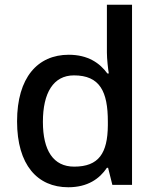

<svg xmlns="http://www.w3.org/2000/svg" viewBox="-20 -780 660 810"><path d="M268 10C350 10 400 -26 431 -72H436L454 0H537V-760H431V-558C431 -531 436 -488 439 -470H433C401 -514 351 -549 270 -549C139 -549 52 -453 52 -268C52 -84 138 10 268 10ZM293 -77C205 -77 161 -145 161 -266C161 -388 205 -462 292 -462C402 -462 435 -393 435 -267V-251C434 -134 397 -77 293 -77Z"/></svg>

Font: Noto Sans Gujarati UI Medium
Style: Regular
Weight: 500
Designer: Jelle Bosma - Monotype Design Team, Universal Thirst
Foundry: Monotype Imaging Inc.
Version: Version 2.106